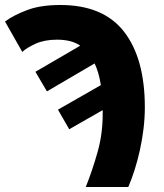

<svg xmlns="http://www.w3.org/2000/svg" viewBox="-40 -745 654 765"><path d="M471.2 0C506.3 -81.5 537.1 -203.1 537.1 -316.9C537.1 -446.3 509.8 -546.9 454.6 -618.2C399.4 -689.5 314.9 -725.1 200.2 -725.1C147.5 -725.1 103 -718.3 67.4 -704.6C31.2 -690.9 2 -675.8 -20 -659.2L48.8 -538.1C60.1 -548.8 77.6 -559.6 101.6 -570.8C125.5 -581.5 153.8 -586.9 187 -586.9C225.6 -586.9 256.8 -579.1 279.8 -563L101.1 -459L147 -380.9L336.9 -492.2C348.1 -469.2 356.4 -440.9 361.8 -405.8L190.9 -308.1L235.8 -230L369.1 -306.2V-305.7V-305.2V-304.7V-303.7V-303.2V-302.7V-302.2V-301.8V-297.4V-296.9V-296.4V-295.9V-295.4V-294.4V-293.9V-293.5V-293V-292.5V-292V-288.1C369.1 -236.8 362.3 -187 348.6 -138.7C335 -90.3 319.3 -43.9 301.8 0Z"/></svg>

Font: Noto Reveo Sans
Style: Regular
Weight: 800
Designer: Monotype Design Team
Foundry: Monotype Imaging Inc.
Version: Version 2.007